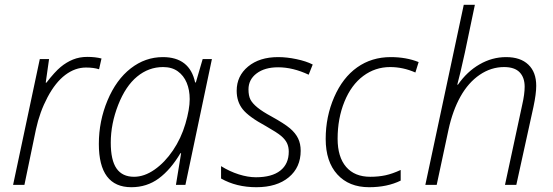

<svg xmlns="http://www.w3.org/2000/svg" viewBox="-20 -780 2335 810"><path d="M348.1 -540Q381.8 -540 408.2 -533.2L397.9 -487.8Q375 -495.1 342.8 -495.1Q296.9 -495.1 255.4 -463.9Q213.9 -432.6 180.7 -370.1Q147.5 -307.6 131.8 -234.9L83 0H35.2L147.9 -530.8H187L172.9 -431.2H175.8Q211.4 -477.1 235.8 -497.3Q260.3 -517.6 287.8 -528.8Q315.4 -540 348.1 -540Z M667 -539.1Q780.3 -539.1 803.2 -432.1H806.2L835 -530.8H874L762.2 0H722.2L744.1 -133.8H741.2Q700.2 -64.5 649.9 -27.3Q599.6 9.8 534.2 9.8Q397 9.8 397 -172.9Q397 -269 433.6 -356.4Q470.2 -443.8 531.5 -491.5Q592.8 -539.1 667 -539.1ZM545.4 -34.2Q588.9 -34.2 632.1 -64.5Q675.3 -94.7 709.7 -145.5Q744.1 -196.3 762.2 -257.8Q780.3 -319.3 780.3 -361.8Q780.3 -400.4 767.6 -430.9Q754.9 -461.4 730 -479.2Q705.1 -497.1 668 -497.1Q607.4 -497.1 558.6 -457Q509.8 -417 478.5 -337.2Q447.3 -257.3 447.3 -178.2Q447.3 -104 471.7 -69.1Q496.1 -34.2 545.4 -34.2Z M1248.5 -144Q1248.5 -73.7 1198.2 -32Q1147.9 9.8 1061.5 9.8Q977.1 9.8 912.6 -26.9V-79.1Q948.7 -56.6 987.3 -44.4Q1025.9 -32.2 1059.6 -32.2Q1127 -32.2 1162.6 -60.3Q1198.2 -88.4 1198.2 -140.1Q1198.2 -160.6 1190.7 -176.3Q1183.1 -191.9 1166.3 -206.3Q1149.4 -220.7 1101.6 -248Q1029.3 -287.1 1003.9 -319.1Q978.5 -351.1 978.5 -397Q978.5 -459.5 1026.6 -499.3Q1074.7 -539.1 1153.3 -539.1Q1189.9 -539.1 1230.7 -530.5Q1271.5 -522 1299.3 -507.8L1282.2 -464.8Q1215.8 -496.1 1153.3 -496.1Q1096.7 -496.1 1062.5 -470.2Q1028.3 -444.3 1028.3 -402.8Q1028.3 -376 1036.6 -359.9Q1044.9 -343.8 1066.2 -326.4Q1087.4 -309.1 1124.5 -289.1Q1180.2 -258.3 1203.4 -238.5Q1226.6 -218.8 1237.5 -196.3Q1248.5 -173.8 1248.5 -144Z M1537.1 9.8Q1452.1 9.8 1403.1 -44.2Q1354 -98.1 1354 -193.8Q1354 -288.1 1389.9 -370.4Q1425.8 -452.6 1486.8 -495.8Q1547.9 -539.1 1628.4 -539.1Q1693.8 -539.1 1746.1 -518.1L1732.4 -474.1Q1680.2 -497.1 1626 -497.1Q1563 -497.1 1512.5 -459.5Q1461.9 -421.9 1433.1 -351.1Q1404.3 -280.3 1404.3 -194.8Q1404.3 -117.7 1440.2 -75.9Q1476.1 -34.2 1542 -34.2Q1576.7 -34.2 1606.2 -40.5Q1635.7 -46.9 1670.4 -63V-18.1Q1613.8 9.8 1537.1 9.8Z M2110.4 0 2183.1 -337.9Q2193.4 -382.8 2193.4 -414.1Q2193.4 -453.1 2172.1 -475.1Q2150.9 -497.1 2106.4 -497.1Q2051.8 -497.1 2003.7 -464.4Q1955.6 -431.6 1922.6 -372.6Q1889.6 -313.5 1872.1 -232.9L1822.3 0H1774.4L1936.5 -759.8H1983.4L1941.4 -559.1Q1919.9 -461.4 1909.2 -422.9H1912.1Q1950.2 -478 2003.2 -508.5Q2056.2 -539.1 2115.2 -539.1Q2175.8 -539.1 2209 -507.3Q2242.2 -475.6 2242.2 -418Q2242.2 -383.8 2230.5 -329.1L2158.2 0Z"/></svg>

Font: TypoPRO Open Sans
Style: Italic
Weight: 300
Italic angle: -12°
Foundry: Ascender Corporation
Version: Version 1.10